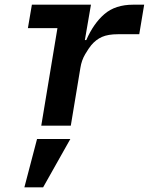

<svg xmlns="http://www.w3.org/2000/svg" viewBox="-20 -536 640 819"><path d="M138 57H280L164 263H84ZM156 0 225 -416H99L116 -516H368L342 -365H348Q379 -436 425.5 -476Q472 -516 548 -516H595L574 -390H483Q441 -390 415 -378.5Q389 -367 369 -343Q359 -331 343.5 -305Q328 -279 323 -247L282 0Z"/></svg>

Font: IBM Plex Mono SemiBold
Style: Italic
Weight: 600
Italic angle: -9°
Monospace: yes
Designer: Mike Abbink, Paul van der Laan, Pieter van Rosmalen
Foundry: Bold Monday
Version: Version 2.3